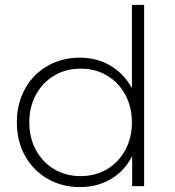

<svg xmlns="http://www.w3.org/2000/svg" viewBox="-20 -762 715 786"><path d="M570 -742V0H521V-123Q490 -62 434 -29Q378 4 307 4Q234 4 175 -30Q116 -64 82.5 -124Q49 -184 49 -261Q49 -338 82.5 -398.5Q116 -459 175 -492.5Q234 -526 307 -526Q377 -526 432.5 -493Q488 -460 520 -401V-742ZM520 -261Q520 -325 492.5 -375Q465 -425 417.5 -453Q370 -481 310 -481Q250 -481 202.5 -453Q155 -425 127.5 -375Q100 -325 100 -261Q100 -197 127.5 -147Q155 -97 202.5 -69Q250 -41 310 -41Q370 -41 417.5 -69Q465 -97 492.5 -147Q520 -197 520 -261Z"/></svg>

Font: Idrija Light
Style: Regular
Weight: 300
Designer: Julieta Ulanovsky
Foundry: Julieta Ulanovsky
Version: Version 7.200